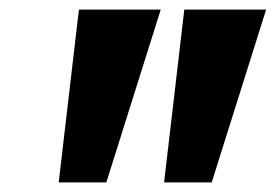

<svg xmlns="http://www.w3.org/2000/svg" viewBox="-20 -678 573 399"><path d="M102 -299 144 -658H314L201 -299ZM321 -299 363 -658H533L420 -299Z"/></svg>

Font: Ysabeau Office Black
Style: Italic
Weight: 900
Italic angle: -12°
Designer: Christian Thalmann (Catharsis Fonts)
Version: Version 2.001;gftools[0.9.30]; featfreeze: tnum,lnum,ss02